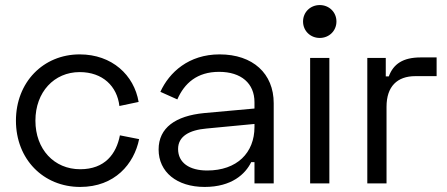

<svg xmlns="http://www.w3.org/2000/svg" viewBox="-20 -725 1767 759"><path d="M43 -248C43 -96 151 14 297 14C434 14 510 -77 530 -175L454 -190C440 -117 395 -56 297 -56C194 -56 120 -135 120 -248C120 -361 194 -440 295 -440C386 -440 443 -384 452 -306L528 -322C510 -428 423 -510 295 -510C151 -510 43 -400 43 -248Z M614 -362 681 -332C709 -396 759 -441 846 -441C934 -441 986 -395 986 -321V-296L787 -278C674 -267 607 -220 607 -134C607 -45 679 14 789 14C896 14 950 -37 973 -84H986V0H1062V-317C1062 -434 980 -510 848 -510C726 -510 649 -439 614 -362ZM684 -136C684 -186 728 -211 797 -217L986 -235V-223C986 -121 917 -51 799 -51C728 -51 684 -82 684 -136Z M1178 -640C1178 -603 1207 -575 1244 -575C1281 -575 1310 -603 1310 -640C1310 -677 1281 -705 1244 -705C1207 -705 1178 -677 1178 -640ZM1282 -496H1206V0H1282Z M1505 -496H1432V0H1508V-303C1508 -383 1550 -424 1622 -424H1706V-498H1643C1573 -498 1535 -472 1517 -423H1505Z"/></svg>

Font: Space Text
Style: Regular
Weight: 400
Designer: Florian Karsten (Space Text), Colophon Foundry (Space Mono)
Foundry: Florian Karsten
Version: Version 1.003;PS 001.003;hotconv 1.0.88;makeotf.lib2.5.64775